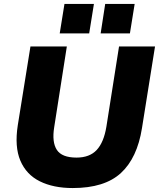

<svg xmlns="http://www.w3.org/2000/svg" viewBox="-20 -940 804 971"><path d="M348 11Q250 11 181.5 -23Q113 -57 83 -127.5Q53 -198 70 -307L134 -705H318L254 -296Q242 -221 267.5 -182Q293 -143 367 -143Q433 -143 469 -181.5Q505 -220 518 -299L582 -705H764L698 -292Q674 -141 591.5 -65Q509 11 348 11ZM489 -771 512 -920H661L637 -771ZM282 -771 306 -920H455L431 -771Z"/></svg>

Font: Mulish Black
Style: Italic
Weight: 900
Italic angle: -9°
Designer: Vernon Adams
Foundry: Vernon Adams
Version: Version 3.603; ttfautohint (v1.8.3)